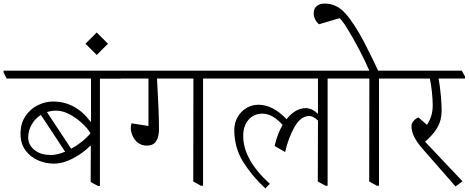

<svg xmlns="http://www.w3.org/2000/svg" viewBox="-49 -1030 2626 1076"><path d="M629 -600V-589H511V12H500L459 -10L460 -213L458 -214Q415 -171 359.5 -142Q304 -113 253 -113Q206 -113 163 -132Q120 -151 93 -188.5Q66 -226 66 -280Q66 -338 93.5 -379Q121 -420 163 -440.5Q205 -461 248 -461Q375 -461 459 -347H461V-590H-12L-29 -624V-634H612ZM349 -196Q414 -231 458 -283Q443 -310 411 -339.5Q379 -369 340.5 -389.5Q302 -410 267 -410Q240 -410 214 -402L350 -196ZM231 -161Q272 -161 316 -180L180 -386Q147 -365 128 -331Q109 -297 109 -259Q109 -219 143 -190.5Q177 -162 231 -162Z M556 -785 493 -722 430 -785 493 -848Z M1205 -601V-590H1089V11H1077L1034 -13L1035 -590H831Q842 -401 842 -307Q842 -214 775 -214Q744 -214 723.5 -230.5Q703 -247 693.5 -270Q684 -293 684 -311Q684 -328 688 -339L783 -324V-590H618L601 -624V-634H1186Z M1903 -590H1787V11H1775L1732 -13L1733 -354Q1707 -380 1684 -380Q1636 -380 1601 -317.5Q1566 -255 1549 -178L1490 -212Q1505 -279 1535 -330Q1478 -393 1422 -393Q1373 -393 1343.5 -358.5Q1314 -324 1314 -268Q1314 -135 1463 0L1438 26Q1362 -45 1313 -124Q1264 -203 1264 -302Q1264 -341 1282.5 -373.5Q1301 -406 1332 -424.5Q1363 -443 1399 -443Q1480 -443 1557 -362Q1606 -424 1665 -424Q1699 -424 1733 -392V-590H1193L1176 -624V-634H1884L1903 -601Z M2191 -601V-590H2075V11H2063L2020 -13L2021 -590H1892L1875 -624V-634H2021Q1996 -691 1966 -748Q1926 -824 1896 -872Q1866 -920 1853 -928L1739 -894Q1727 -903 1718 -920Q1709 -937 1709 -956Q1709 -981 1725.5 -995.5Q1742 -1010 1771 -1010Q1837 -1010 1886 -955.5Q1935 -901 1991 -795Q2047 -686 2070 -634H2171Z M2557 -590H2409Q2417 -546 2421.5 -495Q2426 -444 2426 -412Q2426 -354 2400.5 -312.5Q2375 -271 2333 -236L2543 -14L2504 15L2321 -194Q2286 -234 2271.5 -264.5Q2257 -295 2257 -323Q2257 -339 2269.5 -353Q2282 -367 2296 -372L2344 -330Q2361 -357 2368.5 -383Q2376 -409 2376 -440Q2376 -472 2371.5 -515Q2367 -558 2360 -590H2178L2161 -624V-634H2539L2557 -601Z"/></svg>

Font: Martel UltraLight
Style: Regular
Weight: 250
Designer: Dan Reynolds
Foundry: Dan Reynolds
Version: Version 1.001; ttfautohint (v1.1) -l 5 -r 5 -G 72 -x 0 -D la